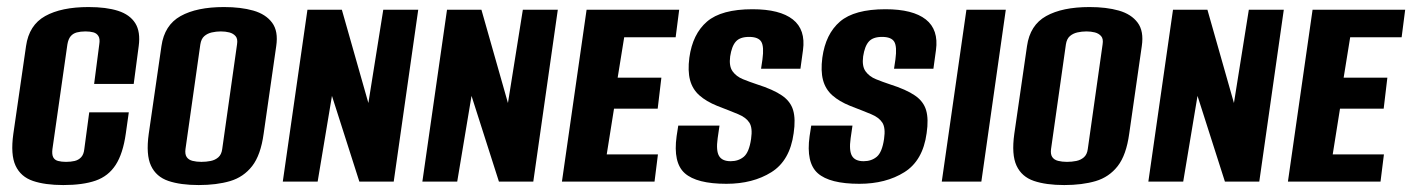

<svg xmlns="http://www.w3.org/2000/svg" viewBox="-20 -523 4067 553"><path d="M162.3 10Q110 10 74.9 -1.9Q39.7 -13.9 24.9 -45.7Q10 -77.5 18.4 -137.5L55 -390.3Q63.6 -450.8 110.1 -476.7Q156.7 -502.7 235 -502.7Q286.2 -502.7 320.1 -491.8Q354 -480.9 369.6 -456.2Q385.1 -431.5 379.5 -390.3L365.1 -281.2H251.1L265.9 -395.1Q268.5 -411.2 263.4 -419.2Q258.4 -427.3 248.7 -429.9Q239 -432.5 226.1 -432.5Q212.2 -432.5 201.2 -429.6Q190.2 -426.6 183.5 -418.6Q176.7 -410.5 174.1 -395.1L131 -93.5Q129.1 -78.1 133.3 -70Q137.5 -62 147.3 -59.4Q157.2 -56.8 170.1 -56.8Q184 -56.8 195 -59.4Q206 -62 213.6 -70Q221.2 -78.1 222.8 -93.5L237 -199.5H351L342.3 -138.1Q334.2 -80.6 313.2 -48.1Q292.2 -15.6 255.5 -2.8Q218.7 10 162.3 10Z M552.3 10Q500 10 464.9 -1.9Q429.7 -13.9 414.9 -45.7Q400 -77.5 408.4 -137.5L445 -390.3Q453.6 -450.8 500.1 -476.7Q546.7 -502.7 625 -502.7Q673.8 -502.7 709.6 -492.5Q745.5 -482.2 763.7 -457.7Q782 -433.2 775.6 -390.3L739.4 -138.1Q731 -76.5 706.3 -44.7Q681.5 -12.9 642.7 -1.4Q603.9 10 552.3 10ZM560.1 -56.8Q574 -56.8 586.9 -59.4Q599.7 -62 608.9 -70Q618 -78.1 620 -93.5L662.7 -395.1Q665.3 -411.2 658.5 -418.9Q651.8 -426.6 640.6 -429.6Q629.4 -432.5 616.1 -432.5Q602.9 -432.5 590 -429.6Q577.2 -426.6 568.4 -418.9Q559.5 -411.2 557 -395.1L514.2 -93.5Q512.3 -78.7 517.7 -70.7Q523.1 -62.6 534.5 -59.7Q545.9 -56.8 560.1 -56.8Z M794.5 0 865.5 -495H964.6L1041 -226.3L1083.9 -495H1184.6L1114 0H1015L936.1 -246.8L894.9 0Z M1196.5 0 1267.5 -495H1366.6L1443 -226.3L1485.9 -495H1586.6L1516 0H1417L1338.1 -246.8L1296.9 0Z M1598.5 0 1669.5 -495H1936.2L1926 -415.6H1777.8L1759 -299.3H1884.9L1874.3 -210.1H1748.5L1727.5 -78.3H1875L1865.2 0Z M2072 6.4Q1986.7 6.4 1952.4 -24Q1918.2 -54.3 1928.8 -130.8L1933.5 -161.2H2052.3L2047 -124.7Q2042 -89 2051 -73.8Q2059.9 -58.7 2084.5 -58.7Q2107 -58.7 2122.4 -71.6Q2137.7 -84.5 2143.3 -123Q2148 -154.8 2138.3 -169.8Q2128.7 -184.8 2105.9 -194.2Q2083.1 -203.7 2045.8 -218Q2014.1 -230.8 1994.2 -248.5Q1974.3 -266.3 1967.4 -292.7Q1960.5 -319 1965.5 -357Q1974.9 -425.2 2016.3 -460.8Q2057.8 -496.4 2147.3 -496.4Q2226.1 -496.4 2263.5 -467Q2300.8 -437.6 2292.8 -378.8L2285.4 -325H2172L2176 -351.9Q2181 -388.8 2172.7 -402.7Q2164.3 -416.7 2137.5 -416.7Q2111.2 -416.7 2099.4 -403.3Q2087.5 -390 2083 -360.4Q2079.3 -332.3 2090.1 -317.4Q2100.9 -302.5 2120.1 -294.8Q2139.3 -287 2160.2 -280.1Q2207.3 -265.1 2232.1 -248Q2257 -231 2264.4 -205.5Q2271.9 -180 2265.9 -139.4Q2255.2 -60.5 2201.8 -27.1Q2148.4 6.4 2072 6.4Z M2455 6.4Q2369.7 6.4 2335.4 -24Q2301.2 -54.3 2311.8 -130.8L2316.5 -161.2H2435.3L2430 -124.7Q2425 -89 2434 -73.8Q2442.9 -58.7 2467.5 -58.7Q2490 -58.7 2505.4 -71.6Q2520.7 -84.5 2526.3 -123Q2531 -154.8 2521.3 -169.8Q2511.7 -184.8 2488.9 -194.2Q2466.1 -203.7 2428.8 -218Q2397.1 -230.8 2377.2 -248.5Q2357.3 -266.3 2350.4 -292.7Q2343.5 -319 2348.5 -357Q2357.9 -425.2 2399.3 -460.8Q2440.8 -496.4 2530.3 -496.4Q2609.1 -496.4 2646.5 -467Q2683.8 -437.6 2675.8 -378.8L2668.4 -325H2555L2559 -351.9Q2564 -388.8 2555.7 -402.7Q2547.3 -416.7 2520.5 -416.7Q2494.2 -416.7 2482.4 -403.3Q2470.5 -390 2466 -360.4Q2462.3 -332.3 2473.1 -317.4Q2483.9 -302.5 2503.1 -294.8Q2522.3 -287 2543.2 -280.1Q2590.3 -265.1 2615.1 -248Q2640 -231 2647.4 -205.5Q2654.9 -180 2648.9 -139.4Q2638.2 -60.5 2584.8 -27.1Q2531.4 6.4 2455 6.4Z M2692.5 0 2763.5 -495H2876.9L2806.5 0Z M3045.3 10Q2993 10 2957.9 -1.9Q2922.7 -13.9 2907.9 -45.7Q2893 -77.5 2901.4 -137.5L2938 -390.3Q2946.6 -450.8 2993.1 -476.7Q3039.7 -502.7 3118 -502.7Q3166.8 -502.7 3202.6 -492.5Q3238.5 -482.2 3256.7 -457.7Q3275 -433.2 3268.6 -390.3L3232.4 -138.1Q3224 -76.5 3199.3 -44.7Q3174.5 -12.9 3135.7 -1.4Q3096.9 10 3045.3 10ZM3053.1 -56.8Q3067 -56.8 3079.9 -59.4Q3092.7 -62 3101.9 -70Q3111 -78.1 3113 -93.5L3155.7 -395.1Q3158.3 -411.2 3151.5 -418.9Q3144.8 -426.6 3133.6 -429.6Q3122.4 -432.5 3109.1 -432.5Q3095.9 -432.5 3083 -429.6Q3070.2 -426.6 3061.4 -418.9Q3052.5 -411.2 3050 -395.1L3007.2 -93.5Q3005.3 -78.7 3010.7 -70.7Q3016.1 -62.6 3027.5 -59.7Q3038.9 -56.8 3053.1 -56.8Z M3287.5 0 3358.5 -495H3457.6L3534 -226.3L3576.9 -495H3677.6L3607 0H3508L3429.1 -246.8L3387.9 0Z M3689.5 0 3760.5 -495H4027.2L4017 -415.6H3868.8L3850 -299.3H3975.9L3965.3 -210.1H3839.5L3818.5 -78.3H3966L3956.2 0Z"/></svg>

Font: Alumni Sans SC Thin
Style: Italic
Weight: 100
Italic angle: -8°
Designer: Robert E. Leuschke
Foundry: Robert E. Leuschke
Version: Version 1.016